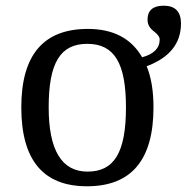

<svg xmlns="http://www.w3.org/2000/svg" viewBox="-20 -648 659 678"><path d="M481.9 -445.8C443.4 -512.7 379.4 -545.9 290 -545.9C133.3 -545.9 55.2 -453.6 55.2 -269C55.2 -83 132.3 9.8 287.1 9.8C443.8 9.8 522 -83 522 -269C522 -326.2 514.2 -374.5 498 -414.1C578.6 -444.3 619.1 -494.6 619.1 -564.9C619.1 -606.9 598.6 -627.9 558.1 -627.9C520 -627.9 501 -611.3 501 -578.1C501 -562 508.3 -548.8 522.5 -538.1C536.6 -527.3 543.9 -517.6 543.9 -508.8C543.9 -478 523.4 -457 481.9 -445.8ZM151.9 -269C151.9 -425.3 192.4 -493.2 288.1 -493.2C383.8 -493.2 424.8 -425.3 424.8 -269C424.8 -108.4 382.8 -42 289.1 -42C197.8 -42 151.9 -117.7 151.9 -269Z"/></svg>

Font: The Erased English
Style: Regular
Weight: 400
Designer: Monotype Design team + ligartures altered by 180 Amsterdam
Foundry: Monotype Imaging Inc.
Version: Version 1.030;Glyphs 3.1.2 (3151)